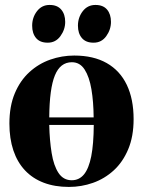

<svg xmlns="http://www.w3.org/2000/svg" viewBox="-20 -744 578 776"><path d="M258.5 11.5Q201.5 11.5 156.8 -5.5Q112 -22.5 81 -55.5Q50 -88.5 34 -136.2Q18 -184 18 -244.5Q18 -315 39.8 -366.8Q61.5 -418.5 98.8 -452.5Q136 -486.5 183 -503Q230 -519.5 280 -519.5Q358 -519.5 411.5 -489Q465 -458.5 492.5 -401Q520 -343.5 520 -262.5Q520 -192.5 498.2 -140.8Q476.5 -89 439.5 -55.2Q402.5 -21.5 355.8 -5Q309 11.5 258.5 11.5ZM270 -15.5Q300 -15.5 319.5 -39.2Q339 -63 348.8 -112.5Q358.5 -162 359 -239H179Q180.5 -176 188.8 -125.2Q197 -74.5 216.5 -45Q236 -15.5 270 -15.5ZM179 -269.5H358.5Q358 -333 349.5 -383.2Q341 -433.5 322 -463Q303 -492.5 270.5 -492.5Q223.5 -492.5 201.8 -439.2Q180 -386 179 -269.5ZM172.5 -571.5Q141.5 -571.5 125.8 -590.2Q110 -609 110 -640Q110 -673.5 129.5 -698.8Q149 -724 180 -724H181Q211.5 -724 227.5 -705.2Q243.5 -686.5 243.5 -655.5Q243.5 -624.5 224.2 -598Q205 -571.5 173 -571.5ZM357.5 -571.5Q327 -571.5 311 -590.2Q295 -609 295 -640Q295 -673.5 314.5 -698.8Q334 -724 365.5 -724H366Q397 -724 412.8 -705.2Q428.5 -686.5 428.5 -655.5Q428.5 -624.5 409.5 -598Q390.5 -571.5 358.5 -571.5Z"/></svg>

Font: Merriweather 144pt
Style: Bold
Weight: 700
Version: Version 2.100